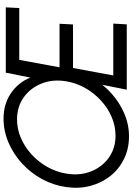

<svg xmlns="http://www.w3.org/2000/svg" viewBox="152 -906 766 1111"><g transform="rotate(-90 535.5 -350.0)"><path d="M303 13Q232 13 173.2 -15.2Q114.5 -43.5 74.2 -93.5Q34 -143.5 16.2 -209.2Q-1.5 -275 9 -350Q19.5 -425 55.5 -490.8Q91.5 -556.5 146.2 -606.5Q201 -656.5 267.5 -684.8Q334 -713 405 -713Q490 -713 552.5 -670Q615 -627 642.5 -558L671 -700H1049L1045 -622H745L702 -389H954L950 -311H698L655 -78H955L950.5 0H572.5L601 -142Q546.5 -73 467.2 -30Q388 13 303 13ZM307 -65Q362.5 -65 414.8 -87.5Q467 -110 510 -149.5Q553 -189 582.2 -240.5Q611.5 -292 621 -350Q634 -428 608.2 -492.8Q582.5 -557.5 528.2 -596.2Q474 -635 400.5 -635Q345 -635 292.8 -612.5Q240.5 -590 197.5 -550.5Q154.5 -511 125.5 -459.5Q96.5 -408 87 -350Q74 -272 99.5 -207.2Q125 -142.5 179.2 -103.8Q233.5 -65 307 -65Z"/></g></svg>

Font: Urbanist
Style: Italic
Weight: 400
Italic angle: -8°
Designer: Corey Hu
Foundry: Corey Hu
Version: Version 1.330; ttfautohint (v1.8.4.7-5d5b)